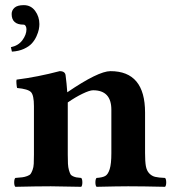

<svg xmlns="http://www.w3.org/2000/svg" viewBox="-20 -718 661 740"><path d="M71.8 -698.2Q99.1 -698.2 115.5 -676Q131.8 -653.8 131.8 -625Q131.8 -615.7 129.6 -604.5Q127.4 -593.3 120.6 -578.1Q113.8 -563 102.8 -550.8Q91.8 -538.6 71.8 -529.5Q51.8 -520.5 25.9 -519L22 -536.1Q50.8 -542 66.4 -563.2Q82 -584.5 82 -605Q82 -612.3 78.9 -617.7Q75.7 -623 70.8 -623Q24.9 -623 24.9 -664.1Q24.9 -678.2 35.9 -688.2Q46.9 -698.2 71.8 -698.2ZM241.2 -122.1Q241.2 -100.6 241.9 -86.7Q242.7 -72.8 245.6 -62.7Q248.5 -52.7 251.2 -47.4Q253.9 -42 261 -38.8Q268.1 -35.6 274.2 -34.4Q280.3 -33.2 293 -32.2Q297.4 -27.8 297.4 -15.1Q297.4 -2.4 293 2Q207 0 175.8 0Q123 0 39.1 2Q34.7 -2.4 34.7 -15.1Q34.7 -27.8 39.1 -32.2Q57.6 -33.7 65.9 -34.7Q74.2 -35.6 84.5 -39.3Q94.7 -43 98.1 -47.9Q101.6 -52.7 105.5 -63Q109.4 -73.2 110.1 -86.9Q110.8 -100.6 110.8 -122.1V-309.1Q110.8 -351.1 99.4 -363Q87.9 -375 45.9 -378.9Q44.4 -383.8 43.5 -395Q42.5 -406.2 43.9 -411.1Q125 -421.4 210 -443.8Q231.4 -443.8 232.9 -426.8Q236.8 -397.5 239.3 -362.3Q358.9 -443.8 405.8 -443.8Q539.1 -443.8 539.1 -284.2V-127.9Q539.1 -95.7 542.2 -77.9Q545.4 -60.1 555.2 -49.8Q564.9 -39.6 577.9 -36.4Q590.8 -33.2 616.2 -32.2Q620.6 -27.8 620.6 -15.1Q620.6 -2.4 616.2 2Q530.3 0 474.1 0Q436 0 352.1 2Q347.7 -2.4 347.7 -15.1Q347.7 -27.8 352.1 -32.2Q375 -33.7 385.7 -39.8Q396.5 -45.9 402.8 -66.2Q409.2 -86.4 409.2 -127.9V-294.9Q409.2 -370.1 338.9 -370.1Q325.7 -370.1 298.3 -356.9Q271 -343.8 241.2 -323.2V-321.3Z"/></svg>

Font: Linux Libertine G
Style: Bold
Weight: 700
Designer: Philipp H. Poll
Foundry: Philipp H. Poll
Version: Version 5.0.3